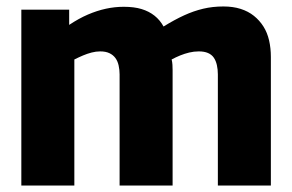

<svg xmlns="http://www.w3.org/2000/svg" viewBox="-20 -574 903 594"><path d="M46 0V-544H194V-497Q224 -517 252 -529Q280 -541 307.5 -547Q335 -553 363 -553Q395 -553 418 -546Q441 -539 458 -525.5Q475 -512 486 -492Q520 -513 549.5 -526.5Q579 -540 608.5 -547Q638 -554 671 -554Q701 -554 724.5 -546.5Q748 -539 765.5 -525Q783 -511 795 -492Q807 -473 812.5 -449Q818 -425 818 -398V0H654V-344Q654 -359 651 -372.5Q648 -386 641.5 -395.5Q635 -405 623.5 -410Q612 -415 595 -415Q580 -415 565.5 -411.5Q551 -408 537.5 -402.5Q524 -397 511 -390Q513 -382 513.5 -373.5Q514 -365 514 -357V0H350V-344Q350 -358 347 -371.5Q344 -385 337 -394.5Q330 -404 318.5 -409.5Q307 -415 290 -415Q277 -415 263.5 -411.5Q250 -408 237 -402.5Q224 -397 210 -390V0Z"/></svg>

Font: Georama ExtraCondensed Thin
Style: Bold
Weight: 700
Version: Version 1.001